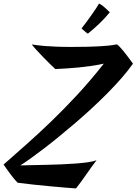

<svg xmlns="http://www.w3.org/2000/svg" viewBox="-130 -951 765 1076"><path d="M615.2 -594.2Q588.4 -556.2 552.5 -514.9Q516.6 -473.6 474.6 -431.2Q432.6 -388.7 386.7 -346.2Q340.8 -303.7 294.2 -263.7Q247.6 -223.6 202.4 -186.8Q157.2 -149.9 116.7 -118.9Q76.2 -87.9 42 -63.5Q7.8 -39.1 -16.1 -23.9Q12.7 -24.9 50.8 -25.6Q88.9 -26.4 130.9 -27.3Q172.9 -28.3 215.6 -30Q258.3 -31.7 296.1 -34.7Q334 -37.6 364.3 -42Q394.5 -46.4 411.1 -53.2Q398.9 -37.6 384.3 -17.1Q369.6 3.4 354.2 25.4Q338.9 47.4 323.7 68.4Q308.6 89.4 295.9 105Q272.9 103.5 234.9 100.3Q196.8 97.2 151.6 93Q106.4 88.9 58.8 83.7Q11.2 78.6 -30.8 73.2Q-43.5 60.5 -54.7 46.6Q-65.9 32.7 -75.9 19Q-85.9 5.4 -94.5 -6.8Q-103 -19 -109.9 -28.8Q-49.3 -82 18.3 -142.1Q85.9 -202.1 157.7 -271.2Q229.5 -340.3 303.7 -420.4Q377.9 -500.5 451.7 -594.2Q418.5 -586.9 383.5 -581.8Q348.6 -576.7 313.7 -573.2Q278.8 -569.8 244.9 -567.6Q210.9 -565.4 180.2 -564Q168.9 -574.2 150.4 -592.3Q131.8 -610.4 112.5 -630.4Q93.3 -650.4 75.4 -669.7Q57.6 -689 47.9 -702.1Q58.6 -700.2 76.7 -697.8Q94.7 -695.3 121.6 -693.1Q148.4 -690.9 185.3 -689.5Q222.2 -688 271 -688Q325.2 -688 364.3 -689Q403.3 -689.9 430.7 -691.7Q458 -693.4 475.1 -695.1Q492.2 -696.8 502.4 -698.5Q512.7 -700.2 517.6 -701.2Q522.5 -702.1 525.9 -702.1Q532.7 -697.3 541.7 -687.7Q550.8 -678.2 560.3 -666.7Q569.8 -655.3 579.1 -642.8Q588.4 -630.4 596.2 -620.1Q604 -609.9 609.1 -602.5Q614.3 -595.2 615.2 -594.2ZM485.4 -882.3Q458 -848.6 426.3 -818.4Q394.5 -788.1 362.3 -762.2Q359.9 -763.7 354.7 -767.6Q349.6 -771.5 344.2 -776.4Q338.9 -781.2 334 -785.4Q329.1 -789.6 327.1 -792Q339.4 -807.1 354.5 -827.6Q369.6 -848.1 383.8 -868.4Q397.9 -888.7 409.2 -905.5Q420.4 -922.4 425.3 -931.2Q435.5 -926.3 445.1 -918.7Q454.6 -911.1 462.6 -903.8Q470.7 -896.5 476.6 -890.4Q482.4 -884.3 485.4 -882.3Z"/></svg>

Font: Yesteryear
Style: Regular
Weight: 400
Designer: Astigmatic (AOETI)
Foundry: Astigmatic (AOETI)
Version: Version 1.000